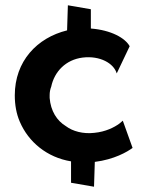

<svg xmlns="http://www.w3.org/2000/svg" viewBox="-20 -602 556 727"><path d="M482 -42 445 -145C441 -142 437 -138 432 -134C413 -120 380 -103 337 -99C295 -94 255 -105 230 -124C195 -145 172 -182 168 -231V-242C168 -253 170 -264 174 -274C186 -331 229 -376 293 -384C359 -392 411 -362 422 -324L471 -427C454 -458 401 -488 324 -494V-567L237 -582L234 -487C120 -459 36 -370 36 -241C36 -205 42 -171 55 -141C88 -64 158 -6 249 9V90L336 105L339 11C412 2 462 -27 482 -42Z"/></svg>

Font: Bluebird
Style: Regular
Weight: 400
Designer: Jasper
Foundry: Cannot Into Space Fonts
Version: Version 0.98